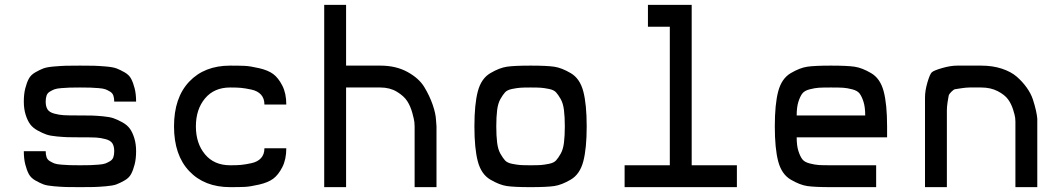

<svg xmlns="http://www.w3.org/2000/svg" viewBox="-20 -770 4366 790"><path d="M78 -148H168Q168 -134 171.5 -123.5Q175 -113 185 -107Q195 -101 204 -97.5Q213 -94 233 -92.5Q253 -91 266.5 -90.5Q280 -90 309 -90Q338 -90 351.5 -90.5Q365 -91 385 -92.5Q405 -94 414 -97.5Q423 -101 433 -107Q443 -113 446.5 -123.5Q450 -134 450 -148Q450 -168 442.5 -180Q435 -192 414.5 -197.5Q394 -203 375.5 -204Q357 -205 318 -205H305Q275 -205 258.5 -205.5Q242 -206 214.5 -208.5Q187 -211 171 -216.5Q155 -222 135 -233Q115 -244 104 -259Q93 -274 85.5 -298Q78 -322 78 -352Q78 -383 84 -406.5Q90 -430 98.5 -446Q107 -462 125.5 -472.5Q144 -483 158.5 -488.5Q173 -494 203 -496.5Q233 -499 251.5 -499.5Q270 -500 309 -500Q348 -500 366.5 -499.5Q385 -499 415 -496.5Q445 -494 459.5 -488.5Q474 -483 492.5 -472.5Q511 -462 519.5 -446Q528 -430 534 -406.5Q540 -383 540 -352H450Q450 -366 446.5 -376.5Q443 -387 433 -393Q423 -399 414 -402.5Q405 -406 385 -407.5Q365 -409 351.5 -409.5Q338 -410 309 -410Q280 -410 266.5 -409.5Q253 -409 233 -407.5Q213 -406 204 -402.5Q195 -399 185 -393Q175 -387 171.5 -376.5Q168 -366 168 -352Q168 -332 175.5 -320Q183 -308 203.5 -302.5Q224 -297 242.5 -296Q261 -295 300 -295H313Q343 -295 359.5 -294.5Q376 -294 403.5 -291.5Q431 -289 447 -283.5Q463 -278 483 -267Q503 -256 514 -241Q525 -226 532.5 -202Q540 -178 540 -148Q540 -117 534 -93.5Q528 -70 519.5 -54Q511 -38 492.5 -27.5Q474 -17 459.5 -11.5Q445 -6 415 -3.5Q385 -1 366.5 -0.5Q348 0 309 0Q270 0 251.5 -0.5Q233 -1 203 -3.5Q173 -6 158.5 -11.5Q144 -17 125.5 -27.5Q107 -38 98.5 -54Q90 -70 84 -93.5Q78 -117 78 -148Z M927 0Q821 0 758.5 -66Q696 -132 696 -250Q696 -368 758.5 -434Q821 -500 927 -500Q965 -500 987 -499Q1009 -498 1046 -489.5Q1083 -481 1104 -465.5Q1125 -450 1141.5 -418Q1158 -386 1158 -340H1068Q1068 -365 1054 -380.5Q1040 -396 1014 -401.5Q988 -407 971.5 -408.5Q955 -410 929 -410H927Q861 -410 823.5 -365Q786 -320 786 -250Q786 -180 823.5 -135Q861 -90 927 -90H929Q955 -90 971.5 -91.5Q988 -93 1014 -98.5Q1040 -104 1054 -119.5Q1068 -135 1068 -160H1158Q1158 -114 1141.5 -82Q1125 -50 1104 -34.5Q1083 -19 1046 -10.5Q1009 -2 987 -1Q965 0 927 0Z M1314 0V-750H1404V-500H1545Q1609 -500 1656.5 -474Q1704 -448 1726 -411.5Q1748 -375 1760.5 -338.5Q1773 -302 1774 -276L1776 -250V0H1686V-250Q1686 -257 1685 -267.5Q1684 -278 1676.5 -305.5Q1669 -333 1655.5 -354Q1642 -375 1613 -392.5Q1584 -410 1545 -410H1404V0Z M2260.5 -4.5Q2230 0 2163 0Q2096 0 2065.5 -4.5Q2035 -9 1997.5 -31Q1960 -53 1946 -106Q1932 -159 1932 -250Q1932 -341 1946 -394Q1960 -447 1997.5 -469Q2035 -491 2065.5 -495.5Q2096 -500 2163 -500Q2230 -500 2260.5 -495.5Q2291 -491 2328.5 -469Q2366 -447 2380 -394Q2394 -341 2394 -250Q2394 -159 2380 -106Q2366 -53 2328.5 -31Q2291 -9 2260.5 -4.5ZM2120.5 -91Q2134 -90 2163 -90Q2192 -90 2205.5 -91Q2219 -92 2239 -96Q2259 -100 2268 -110Q2277 -120 2287 -137.5Q2297 -155 2300.5 -183Q2304 -211 2304 -250Q2304 -289 2300.5 -317Q2297 -345 2287 -362.5Q2277 -380 2268 -390Q2259 -400 2239 -404Q2219 -408 2205.5 -409Q2192 -410 2163 -410Q2134 -410 2120.5 -409Q2107 -408 2087 -404Q2067 -400 2058 -390Q2049 -380 2039 -362.5Q2029 -345 2025.5 -317Q2022 -289 2022 -250Q2022 -211 2025.5 -183Q2029 -155 2039 -137.5Q2049 -120 2058 -110Q2067 -100 2087 -96Q2107 -92 2120.5 -91Z M2550 0V-90H2736V-660H2646V-750H2826V-90H3012V0Z M3399 0Q3332 0 3301.5 -4.5Q3271 -9 3233.5 -31Q3196 -53 3182 -106Q3168 -159 3168 -250Q3168 -341 3182 -394Q3196 -447 3233.5 -469Q3271 -491 3301.5 -495.5Q3332 -500 3399 -500Q3466 -500 3496.5 -495.5Q3527 -491 3564.5 -469Q3602 -447 3616 -394Q3630 -341 3630 -250V-205H3258Q3258 -171 3265 -149Q3272 -127 3281 -115Q3290 -103 3311.5 -97.5Q3333 -92 3349 -91Q3365 -90 3399 -90H3585V0ZM3258 -295H3540Q3540 -329 3533 -351Q3526 -373 3517 -385Q3508 -397 3486.5 -402.5Q3465 -408 3449 -409Q3433 -410 3399 -410Q3365 -410 3349 -409Q3333 -408 3311.5 -402.5Q3290 -397 3281 -385Q3272 -373 3265 -351Q3258 -329 3258 -295Z M3786 0V-270Q3786 -340 3786 -368.5Q3786 -397 3796 -431Q3806 -465 3814 -472.5Q3822 -480 3856.5 -490Q3891 -500 3919 -500Q3947 -500 4017 -500Q4064 -500 4102 -487.5Q4140 -475 4163.5 -454.5Q4187 -434 4204.5 -409.5Q4222 -385 4230 -360.5Q4238 -336 4242.5 -315.5Q4247 -295 4248 -282V-270V0H4158V-270Q4158 -276 4157 -285.5Q4156 -295 4148.5 -319Q4141 -343 4127.5 -361.5Q4114 -380 4085 -395Q4056 -410 4017 -410Q3984 -410 3970 -410Q3956 -410 3936 -407Q3916 -404 3910 -403Q3904 -402 3894.5 -392.5Q3885 -383 3883.5 -376.5Q3882 -370 3879 -350.5Q3876 -331 3876 -316.5Q3876 -302 3876 -270V0Z"/></svg>

Font: Hermit
Style: Regular
Weight: 400
Designer: Pablo Caro
Version: Version 2.000;PS 002.000;hotconv 1.0.88;makeotf.lib2.5.64775